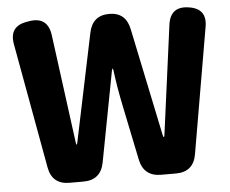

<svg xmlns="http://www.w3.org/2000/svg" viewBox="-52 -807 1040 868"><g transform="rotate(-5 467.5 -373.0)"><path d="M229 0Q150 0 136 -78L33 -646Q18 -729 101 -742L112 -744Q195 -757 207 -673L273 -177Q274 -169 276 -169Q278 -169 280 -179L382 -668Q398 -745 474 -745Q549 -745 565 -668L667 -179Q669 -169 671.5 -169Q674 -169 675 -177L741 -672Q752 -756 835 -743Q918 -731 903 -648L805 -78Q791 0 712 0H645Q566 0 550 -77L499 -324Q481 -410 471 -489Q470 -497 468 -497Q466 -497 464 -488L386 -78Q371 0 292 0Z"/></g></svg>

Font: Resource Han Rounded KR Heavy
Style: Regular
Weight: 900
Designer: Cyano Hao (round all glyphs); Ryoko NISHIZUKA 西塚涼子 (kana, bopomofo & ideographs); Paul D. Hunt (Latin, Greek & Cyrillic)
Foundry: Cyano Hao
Version: 0.990